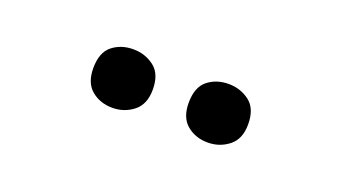

<svg xmlns="http://www.w3.org/2000/svg" viewBox="-28 -868 653 367"><g transform="rotate(20 298.5 -684.5)"><path d="M141 -684Q141 -716 158.5 -730Q176 -744 201 -744Q225 -744 243.5 -730Q262 -716 262 -684Q262 -654 243.5 -639.5Q225 -625 201 -625Q176 -625 158.5 -639.5Q141 -654 141 -684ZM335 -684Q335 -716 352.5 -730Q370 -744 395 -744Q419 -744 437.5 -730Q456 -716 456 -684Q456 -654 437.5 -639.5Q419 -625 395 -625Q370 -625 352.5 -639.5Q335 -654 335 -684Z"/></g></svg>

Font: Noto Sans Bassa Vah SemiBold
Style: Regular
Weight: 600
Designer: Monotype Design Team
Foundry: Monotype Imaging Inc.
Version: Version 2.002; ttfautohint (v1.8.4.7-5d5b)